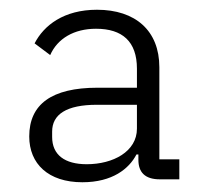

<svg xmlns="http://www.w3.org/2000/svg" viewBox="-20 -724 421 394"><path d="M348 -356V-397H307V-586C307 -661 258 -704 179 -704C111 -704 70 -672 51 -635L83 -611C98 -645 132 -665 177 -665C231 -665 261 -639 261 -583V-544H180C86 -544 40 -510 40 -444C40 -388 79 -350 149 -350C211 -350 245 -378 260 -407H264V-396C264 -371 277 -356 308 -356ZM158 -387C113 -387 87 -406 87 -443V-454C87 -489 116 -509 179 -509H261V-460C261 -413 212 -387 158 -387Z"/></svg>

Font: IBM Plex Devanagari Light
Style: Regular
Weight: 300
Designer: Mike Abbink, Paul van der Laan, Pieter van Rosmalen, Erin McLaughlin
Foundry: Bold Monday
Version: Version 1.0